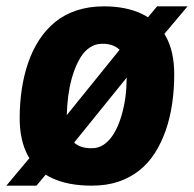

<svg xmlns="http://www.w3.org/2000/svg" viewBox="-35 -575 611 605"><path d="M460 -555H556L434 -410L431 -413L160 -78L156 -81L80 10H-15L114 -144L117 -140L387 -474L390 -471ZM254 10Q180 10 129.5 -13.5Q79 -37 53 -84.5Q27 -132 27 -203Q27 -249 33.5 -293Q40 -337 53.5 -376.5Q67 -416 88 -448.5Q109 -481 138 -505Q167 -529 206 -542Q245 -555 292 -555Q362 -555 411.5 -531.5Q461 -508 487.5 -460.5Q514 -413 514 -341Q514 -293 507.5 -248.5Q501 -204 487.5 -165Q474 -126 453.5 -93.5Q433 -61 404 -38Q375 -15 338 -2.5Q301 10 254 10ZM255 -108Q274 -108 290 -118Q306 -128 318.5 -146Q331 -164 340 -187.5Q349 -211 355 -239Q361 -267 363 -297.5Q365 -328 364 -358Q363 -398 342 -418Q321 -438 286 -437Q266 -437 249 -426Q232 -415 220 -396Q208 -377 199 -352.5Q190 -328 184.5 -300Q179 -272 177 -243Q175 -214 175 -186Q177 -145 198 -126Q219 -107 255 -108Z"/></svg>

Font: Georama ExtraCondensed Thin
Style: Bold Italic
Weight: 700
Italic angle: -9°
Version: Version 1.001